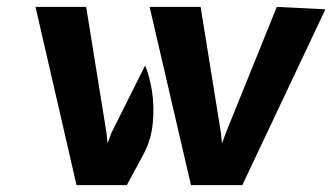

<svg xmlns="http://www.w3.org/2000/svg" viewBox="-20 -537 964 557"><path d="M534 0 414 -517H562L621 -151L624 -121L635 -151L783 -517L924 -510L683 0ZM202 0 83 -517H230L289 -151L292 -121L303 -151L401 -347Q413.5 -318 420.8 -273.2Q428 -228.5 423.2 -179.2Q418.5 -130 395 -87L348 0Z"/></svg>

Font: Expletus Sans
Style: Italic
Weight: 400
Italic angle: -7°
Designer: Jasper de Waard
Foundry: Designtown
Version: Version 7.500